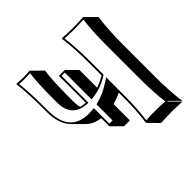

<svg xmlns="http://www.w3.org/2000/svg" viewBox="-178 -817 1045 1045"><g transform="rotate(-45 345.0 -294.0)"><path d="M381.3 -70.3H336.4L279.8 -127V-189Q228 -195.8 196.8 -227.1L140.1 -283.7Q94.2 -330.6 94.2 -421.9V-444.8Q94.2 -573.7 84 -645L85.9 -647.9Q87.9 -647.9 137.2 -645Q137.2 -645 189 -647.9L189.9 -645L246.6 -588.4Q236.8 -521 236.8 -388.2V-360.4Q236.8 -333.5 242.2 -314Q259.3 -309.1 279.8 -308.1V-515.1H325.2L381.3 -458.5V-322.3Q416 -334 445.8 -353V-444.8Q445.8 -559.6 434.1 -645L436 -647.9Q437.5 -647.9 518.1 -645Q518.1 -645 601.1 -647.9L602.1 -645L658.7 -588.4Q647 -508.3 646.5 -388.7V-143.6Q646.5 -28.8 658.7 56.6L602.1 0L600.1 2.9L656.7 59.6Q655.3 59.6 574.7 56.6Q574.7 56.6 491.7 59.6L435.1 2.9L434.1 0Q445.8 -81.5 445.8 -200.2V-219.7Q413.6 -204.6 381.3 -196.3ZM314.9 -137.2V-260.7L322.8 -262.7Q383.3 -277.8 440.4 -317.4L456.1 -328.1V-200.2Q456.1 -87.4 445.3 -7.8Q489.7 -10.3 518.1 -10Q546.4 -9.8 590.8 -7.3Q580.1 -91.8 580.1 -200.2V-444.8Q580.1 -558.1 590.8 -637.2Q546.4 -634.8 518.1 -634.8Q489.3 -634.8 445.3 -637.7Q456.1 -553.2 456.1 -444.8V-347.7L451.7 -344.7Q394.5 -307.6 326.2 -299.8L314.9 -298.8V-504.9H290V-297.9L279.3 -298.3Q170.9 -305.7 169.9 -417V-444.8Q169.9 -570.8 178.7 -636.7Q159.2 -635.3 137.2 -634.8Q113.8 -634.8 95.2 -636.7Q104 -566.4 104 -444.8V-421.9Q104 -264.2 233.4 -254.4Q242.2 -253.9 250 -253.9Q265.6 -253.9 278.8 -255.4L290 -256.3V-137.2Z"/></g></svg>

Font: Linux Biolinum Shadow O
Style: Bold
Weight: 700
Designer: Philipp H. Poll
Foundry: Philipp H. Poll
Version: Version 0.9.2